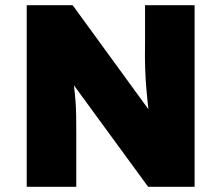

<svg xmlns="http://www.w3.org/2000/svg" viewBox="-20 -720 853 740"><path d="M83 0V-700H260L552 -299Q547 -343 544 -379Q541 -415 539.5 -456Q538 -497 539 -553V-700H730V0H551L265 -391Q269 -357 271 -330.5Q273 -304 273.5 -275.5Q274 -247 274 -208V0Z"/></svg>

Font: Lexend Deca ExtraBold
Style: Regular
Weight: 800
Designer: Bonnie Shaver-Troup, Thomas Jockin
Foundry: Lexend
Version: Version 1.008; ttfautohint (v1.8.4.7-5d5b)